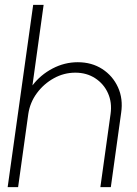

<svg xmlns="http://www.w3.org/2000/svg" viewBox="-20 -770 565 790"><path d="M478.5 -306 436 0H393L435 -301.5Q441.5 -348.5 424.2 -386.8Q407 -425 371.8 -448Q336.5 -471 290 -471Q243 -471 201.5 -448Q160 -425 131.8 -386.8Q103.5 -348.5 96.5 -301.5L54.5 0H11.5L116.5 -750H159.5L113.5 -418.5Q146.5 -462 196 -488Q245.5 -514 300 -514Q357.5 -514 400.8 -486Q444 -458 465.5 -410.8Q487 -363.5 478.5 -306Z"/></svg>

Font: Urbanist ExtraLight
Style: Italic
Weight: 250
Version: Version 1.303